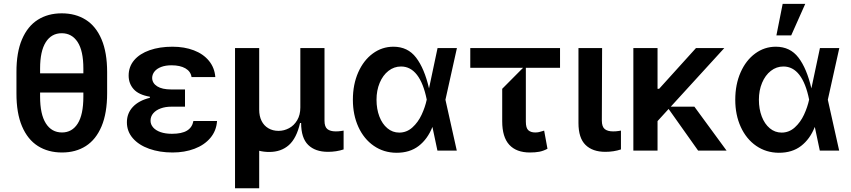

<svg xmlns="http://www.w3.org/2000/svg" viewBox="-20 -801 4527 1021"><path d="M549.7 -417.6V-305.4Q549.7 -199.9 520.1 -129.4Q490.4 -58.9 436.6 -24.5Q382.8 9.9 309.7 9.9Q236.2 9.9 181.6 -24.5Q127.1 -58.9 97.1 -129.4Q67.1 -199.9 67.5 -305.4V-417.6Q67.1 -521.7 96.9 -591.6Q126.8 -661.6 180.9 -695.8Q235.1 -730.1 308.2 -730.1Q381.7 -730.1 435.9 -696Q490.1 -661.9 519.9 -592Q549.7 -522 549.7 -417.6ZM193.2 -436.8V-411.2H423.3V-436.8Q423.3 -530.5 392.8 -577.4Q362.2 -624.3 308.2 -624.3Q253.6 -624.3 223.4 -576.7Q193.2 -529.1 193.2 -436.8ZM423.3 -286.9V-308.9H193.2V-286.9Q193.2 -193.5 223.7 -145.1Q254.3 -96.6 309.7 -96.6Q363.3 -96.6 393.3 -144Q423.3 -191.4 423.3 -286.9Z M963.8 -325.3V-233.7H890.6Q859.7 -233.7 834.7 -224.6Q809.7 -215.6 795.1 -198.7Q780.5 -181.8 780.5 -159.1Q780.5 -139.6 794.2 -123.6Q807.9 -107.6 833.6 -98.5Q859.4 -89.5 894.2 -89.5Q946.7 -89.5 974.4 -106.4Q1002.1 -123.2 1008.5 -157.7H1134.2Q1130.7 -105.5 1098.7 -67.6Q1066.8 -29.8 1014.2 -9.9Q961.6 9.9 897.7 9.9Q828.8 9.9 773.4 -9.8Q718 -29.5 686.4 -65.9Q654.8 -102.3 654.8 -150.6Q654.8 -198.5 686.4 -232.4Q718 -266.3 777 -280.9V-286.6Q717.3 -296.9 690.7 -326.9Q664.1 -356.9 664.1 -399.1Q664.1 -446.4 693.5 -481Q723 -515.6 775.9 -534.1Q828.8 -552.6 897 -552.6Q960.6 -552.6 1010.8 -533.4Q1061.1 -514.2 1091.1 -477.6Q1121.1 -441.1 1125 -391.3H998.6Q994 -421.5 965.7 -437.7Q937.5 -453.8 892 -453.8Q860.4 -453.8 837.2 -445Q813.9 -436.1 801.7 -420.8Q789.4 -405.5 789.1 -386.4Q789.8 -358.3 816.1 -341.8Q842.3 -325.3 890.6 -325.3Z M1807.2 -106.5V-6.4Q1768.8 6.4 1724.1 6.4Q1656.2 6.4 1618.8 -30.4Q1581.3 -67.1 1581.3 -147H1575.6Q1557.2 -66.1 1516.2 -29.5Q1475.1 7.1 1411.6 7.1Q1382.8 7.1 1358.3 0.7V200.3H1229.8V-545.5H1358.3V-218Q1358.3 -183.6 1370.9 -158.2Q1383.5 -132.8 1407 -119Q1430.4 -105.1 1461.3 -105.1Q1490.4 -105.1 1517 -119.3Q1543.7 -133.5 1560.4 -161.8Q1577.1 -190 1577.1 -229.4V-545.5H1705.6V-159.1Q1705.6 -126.8 1720.9 -114.5Q1736.2 -102.3 1765.3 -102.3Q1780.2 -102.3 1792.8 -104.2Q1805.4 -106.2 1807.2 -106.5Z M1856.5 -270.6Q1856.5 -351.9 1884.9 -416.2Q1913.4 -480.5 1962.5 -516.5Q2011.7 -552.6 2072.1 -552.6Q2148.4 -552.6 2192.6 -494.7Q2236.9 -436.8 2261.4 -331L2306.8 -545.5H2409.8L2348.7 -270.6L2409.1 0H2306.1L2279.5 -126.1Q2253.9 -61.4 2206.5 -24.9Q2159.1 11.7 2088.1 11.4Q2020.6 11 1967.9 -25.4Q1915.1 -61.8 1885.8 -125.9Q1856.5 -190 1856.5 -270.6ZM2249.3 -271.3Q2231.9 -358.3 2197.4 -402.9Q2163 -447.4 2112.6 -447.4Q2075.6 -447.4 2045.8 -424.2Q2016 -400.9 1999.1 -360.6Q1982.2 -320.3 1982.2 -270.6Q1982.2 -221.6 1997.3 -181.8Q2012.4 -142 2040 -119Q2067.5 -95.9 2103 -95.9Q2142.8 -95.9 2173.1 -123.4Q2203.5 -150.9 2222.1 -191.1Q2240.8 -231.2 2249.3 -271.3Z M2650.6 -156.2V-328.8L2761.4 -440.3H2480.8V-545.5H2958.1V-440.3H2776.3V-154.1Q2776.3 -120.4 2789.4 -108.5Q2802.6 -96.6 2826 -96.6Q2837 -96.6 2845.3 -98.4Q2853.7 -100.1 2865.8 -104L2873.6 -106.5L2891.3 -9.9Q2869.3 1.8 2847.8 5.9Q2826.3 9.9 2797.6 9.9Q2725.9 9.9 2688.2 -31.1Q2650.6 -72.1 2650.6 -156.2Z M3056.1 -545.5H3181.8L3180.4 -159.1Q3180.8 -126.8 3196 -114.5Q3211.3 -102.3 3240.1 -102.3Q3255 -102.3 3267.6 -104.2Q3280.2 -106.2 3282 -106.5V-6.4Q3243.6 6.4 3198.9 6.4Q3131 6.4 3093.6 -30.4Q3056.1 -67.1 3056.1 -147Z M3843.8 0H3692.5L3535.5 -221.6L3476.6 -157V0H3348V-545.5H3476.6V-328.8H3485.1L3681.1 -545.5H3831.7L3546.9 -233.7H3672.6Z M3889.9 -270.6Q3889.9 -351.9 3918.3 -416.2Q3946.7 -480.5 3995.9 -516.5Q4045.1 -552.6 4105.5 -552.6Q4181.8 -552.6 4226 -494.7Q4270.2 -436.8 4294.7 -331L4340.2 -545.5H4443.2L4382.1 -270.6L4442.5 0H4339.5L4312.9 -126.1Q4287.3 -61.4 4239.9 -24.9Q4192.5 11.7 4121.4 11.4Q4054 11 4001.2 -25.4Q3948.5 -61.8 3919.2 -125.9Q3889.9 -190 3889.9 -270.6ZM4282.7 -271.3Q4265.3 -358.3 4230.8 -402.9Q4196.4 -447.4 4146 -447.4Q4109 -447.4 4079.2 -424.2Q4049.4 -400.9 4032.5 -360.6Q4015.6 -320.3 4015.6 -270.6Q4015.6 -221.6 4030.7 -181.8Q4045.8 -142 4073.3 -119Q4100.9 -95.9 4136.4 -95.9Q4176.1 -95.9 4206.5 -123.4Q4236.9 -150.9 4255.5 -191.1Q4274.1 -231.2 4282.7 -271.3ZM4187.5 -612.9H4108.7L4142 -780.5H4262.1Z"/></svg>

Font: Riot Sans
Style: Bold
Weight: 600
Designer: Rasmus Andersson
Foundry: rsms
Version: Version 4.001